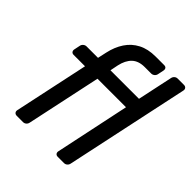

<svg xmlns="http://www.w3.org/2000/svg" viewBox="-200 -877 1014 1014"><g transform="rotate(45 307.0 -370.0)"><path d="M85 0Q75 0 69.5 -6.5Q64 -13 66 -23L155 -440H70Q60 -440 55 -446.5Q50 -453 52 -463L59 -497Q61 -507 69 -513.5Q77 -520 87 -520H172L183 -570Q194 -621 219.5 -659.5Q245 -698 285.5 -719Q326 -740 382 -740H446Q457 -740 461.5 -733.5Q466 -727 464 -717L457 -683Q455 -673 447 -666.5Q439 -660 429 -660H381Q335 -660 309.5 -635.5Q284 -611 274 -565L265 -520H478L520 -717Q522 -727 529.5 -733.5Q537 -740 547 -740H594Q604 -740 609.5 -733.5Q615 -727 613 -717L465 -23Q463 -13 455.5 -6.5Q448 0 438 0H391Q381 0 376 -6.5Q371 -13 373 -23L461 -440H248L159 -23Q157 -13 149.5 -6.5Q142 0 132 0Z"/></g></svg>

Font: Rubik
Style: Italic
Weight: 400
Italic angle: -12°
Designer: Hubert and Fischer
Foundry: Hubert and Fischer
Version: Version 2.300;gftools[0.9.30]